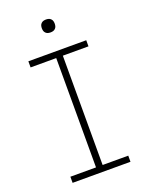

<svg xmlns="http://www.w3.org/2000/svg" viewBox="-169 -1007 837 1091"><g transform="rotate(-20 250.0 -462.0)"><path d="M425 0H75V-37H230V-698H75V-735H425V-698H270V-37H425ZM250 -846Q242 -846 234.5 -848Q227 -850 221 -856Q215 -862 213 -869.5Q211 -877 211 -885Q211 -893 213 -900.5Q215 -908 221 -914Q227 -920 234.5 -922Q242 -924 250 -924Q258 -924 265.5 -922Q273 -920 279 -914Q285 -908 287 -900.5Q289 -893 289 -885Q289 -877 287 -869.5Q285 -862 279 -856Q273 -850 265.5 -848Q258 -846 250 -846Z"/></g></svg>

Font: Iosevka Term Curly Extralight
Style: Regular
Weight: 200
Designer: Belleve Invis
Foundry: Belleve Invis
Version: Version 32.3.0